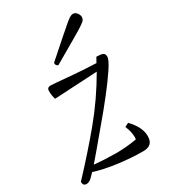

<svg xmlns="http://www.w3.org/2000/svg" viewBox="-184 -767 763 864"><g transform="rotate(-30 197.5 -335.0)"><path d="M7 12Q-11 12 -11 -9Q82 -108 159 -201Q236 -294 299 -403L76 -391Q72 -401 70.5 -413Q69 -425 69 -435Q69 -453 88 -453Q95 -453 118.5 -451Q142 -449 175.5 -446Q209 -443 246.5 -440.5Q284 -438 317 -437Q324 -449 331 -462Q353 -462 363.5 -457.5Q374 -453 374 -438Q374 -422 347.5 -382Q321 -342 279.5 -289Q238 -236 192 -182Q152 -134 124.5 -101.5Q97 -69 78 -47Q132 -42 187.5 -41.5Q243 -41 299 -51Q300 -56 300 -62Q300 -90 286 -123L306 -133Q353 -84 353 -38Q353 -11 339.5 0.5Q326 12 302 12Q241 12 172.5 3Q104 -6 55 -22Q34 1 25 6.5Q16 12 7 12ZM165 -515Q160 -515 156 -519.5Q152 -524 152 -533Q212 -586 246.5 -616.5Q281 -647 298 -661Q315 -675 322.5 -678.5Q330 -682 336 -682Q347 -682 355.5 -671.5Q364 -661 364 -649Q364 -642 360 -635.5Q356 -629 338 -617Q320 -605 279.5 -581.5Q239 -558 165 -515Z"/></g></svg>

Font: Petrona Light
Style: Italic
Weight: 300
Italic angle: -9°
Designer: Ringo R. Seeber
Foundry: Ringo R. Seeber
Version: Version 2.001; ttfautohint (v1.8.3)